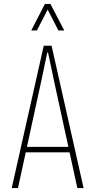

<svg xmlns="http://www.w3.org/2000/svg" viewBox="-20 -963 488 983"><path d="M40 0 204 -729H244L408 0H376L255 -556L226 -694H222L193 -556L72 0ZM105 -183 111 -211H337L343 -183ZM140 -807 210 -943H238L309 -807H279L224 -914L169 -807Z"/></svg>

Font: Hubot Sans Condensed ExtraLight
Style: Regular
Weight: 200
Width: 3
Designer: Deni Anggara
Foundry: GitHub, Inc., Subsidiary of Microsoft Corporation
Version: Version 2.000